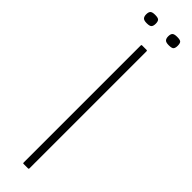

<svg xmlns="http://www.w3.org/2000/svg" viewBox="-279 -784 771 771"><g transform="rotate(45 106.5 -398.5)"><path d="M123 -4Q123 0 119 0H93Q90 0 90 -4V-669Q90 -673 93 -673H119Q123 -673 123 -669ZM71 -773Q71 -761 66 -755Q61 -749 44 -749Q28 -749 22.5 -755Q17 -761 17 -773Q17 -786 22.5 -791.5Q28 -797 44 -797Q61 -797 66 -791.5Q71 -786 71 -773ZM196 -773Q196 -761 191.5 -755Q187 -749 169 -749Q153 -749 147.5 -755Q142 -761 142 -773Q142 -786 147.5 -791.5Q153 -797 169 -797Q187 -797 191.5 -791.5Q196 -786 196 -773Z"/></g></svg>

Font: Glory Thin Thin
Style: Regular
Weight: 250
Version: Version 1.011